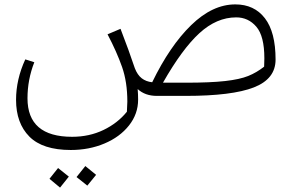

<svg xmlns="http://www.w3.org/2000/svg" viewBox="-20 -436 1336 873"><path d="M1233 -165Q1233 -77 1134 -38.5Q1035 0 825 0H693Q640 0 606 -31Q608 -7 608 17Q608 82 566.5 134.5Q525 187 455 216.5Q385 246 302 246Q174 246 113.5 185Q53 124 53 18Q53 -75 95 -166L136 -153Q105 -74 105 11Q105 186 308 186Q386 186 450.5 155Q515 124 557 72Q559 40 559 26Q559 -63 535 -131.5Q511 -200 469 -280L528 -305Q567 -204 593 -126Q605 -95 624.5 -80Q644 -65 672 -62Q752 -227 849 -321.5Q946 -416 1050 -416Q1136 -416 1184.5 -353Q1233 -290 1233 -165ZM1182 -171Q1182 -272 1145.5 -314.5Q1109 -357 1054 -357Q965 -357 886.5 -285Q808 -213 721 -60H825Q937 -60 1003.5 -67.5Q1070 -75 1108.5 -90.5Q1147 -106 1181 -133Q1182 -146 1182 -171ZM328 369 368 319 417 359 377 408ZM205 377 244 328 293 367 253 417Z"/></svg>

Font: FiraGO Light
Style: Italic
Weight: 300
Italic angle: -8°
Designer: bBox Type GmbH
Foundry: bBox Type GmbH
Version: Version 1.001